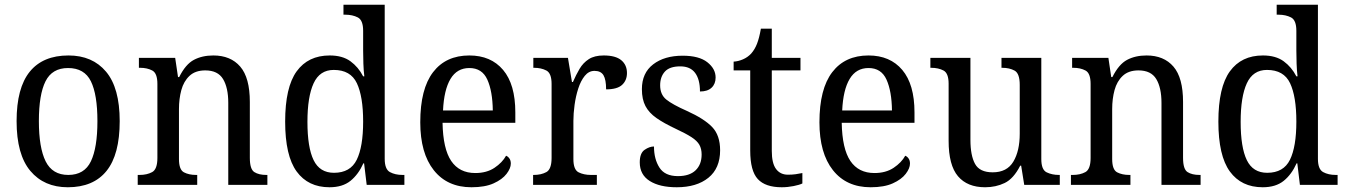

<svg xmlns="http://www.w3.org/2000/svg" viewBox="-20 -780 5680 810"><path d="M266 10Q166 10 108 -59Q50 -128 50 -269Q50 -409 105.5 -477.5Q161 -546 269 -546Q370 -546 427.5 -477.5Q485 -409 485 -269Q485 -128 429.5 -59Q374 10 266 10ZM268 -42Q336 -42 363.5 -99.5Q391 -157 391 -269Q391 -381 363.5 -437Q336 -493 267 -493Q200 -493 172 -437Q144 -381 144 -269Q144 -157 172.5 -99.5Q201 -42 268 -42Z M561 0V-42H569Q600 -42 622 -54Q644 -66 644 -114V-426Q644 -471 622.5 -482.5Q601 -494 571 -494H566V-536H719L731 -455H736Q763 -509 798 -527.5Q833 -546 880 -546Q953 -546 993.5 -499Q1034 -452 1034 -350V-114Q1034 -66 1053 -54Q1072 -42 1103 -42H1108V0H943V-346Q943 -410 921 -446.5Q899 -483 846 -483Q804 -483 779.5 -460Q755 -437 745 -400Q735 -363 735 -320V-109Q735 -64 756 -53Q777 -42 807 -42H812V0Z M1370 10Q1280 10 1231.5 -56.5Q1183 -123 1183 -267Q1183 -412 1231.5 -479Q1280 -546 1371 -546Q1425 -546 1458.5 -521.5Q1492 -497 1512 -458H1517Q1514 -482 1513 -511.5Q1512 -541 1512 -566V-650Q1512 -695 1489.5 -706.5Q1467 -718 1437 -718H1429V-760H1603V-110Q1603 -66 1625 -54Q1647 -42 1678 -42H1686V0H1527L1516 -91H1513Q1492 -44 1458.5 -17Q1425 10 1370 10ZM1389 -51Q1458 -51 1485 -106Q1512 -161 1512 -267Q1512 -373 1485.5 -429Q1459 -485 1388 -485Q1329 -485 1303 -428.5Q1277 -372 1277 -266Q1277 -158 1303 -104.5Q1329 -51 1389 -51Z M1969 10Q1867 10 1810 -62Q1753 -134 1753 -264Q1753 -405 1807 -475.5Q1861 -546 1960 -546Q2051 -546 2102.5 -485Q2154 -424 2154 -306V-262H1847Q1849 -152 1883.5 -101Q1918 -50 1985 -50Q2033 -50 2066 -72Q2099 -94 2115 -123Q2123 -120 2129 -111.5Q2135 -103 2135 -90Q2135 -70 2117 -46.5Q2099 -23 2062.5 -6.5Q2026 10 1969 10ZM2059 -314Q2058 -395 2036 -444Q2014 -493 1960 -493Q1908 -493 1880.5 -447Q1853 -401 1849 -314Z M2229 0V-42H2232Q2263 -42 2285 -54Q2307 -66 2307 -114V-426Q2307 -471 2285 -482.5Q2263 -494 2233 -494H2230V-536H2376L2393 -434H2397Q2410 -464 2425 -489.5Q2440 -515 2464 -530.5Q2488 -546 2527 -546Q2577 -546 2601 -526Q2625 -506 2625 -472Q2625 -441 2604.5 -422Q2584 -403 2537 -403Q2537 -444 2526 -462.5Q2515 -481 2488 -481Q2464 -481 2447 -460Q2430 -439 2419.5 -406.5Q2409 -374 2404 -337.5Q2399 -301 2399 -270V-109Q2399 -64 2421 -53Q2443 -42 2473 -42H2498V0Z M2835 10Q2763 10 2721 -16.5Q2679 -43 2679 -95Q2679 -134 2699.5 -148Q2720 -162 2739 -162Q2739 -109 2762 -73Q2785 -37 2840 -37Q2889 -37 2914.5 -61.5Q2940 -86 2940 -128Q2940 -152 2930.5 -169Q2921 -186 2897 -201.5Q2873 -217 2830 -237Q2781 -260 2749.5 -282Q2718 -304 2703 -332.5Q2688 -361 2688 -404Q2688 -472 2735.5 -508.5Q2783 -545 2860 -545Q2929 -545 2964 -517.5Q2999 -490 2999 -453Q2999 -426 2982 -410Q2965 -394 2933 -394Q2933 -445 2912.5 -472.5Q2892 -500 2850 -500Q2805 -500 2785 -478Q2765 -456 2765 -420Q2765 -381 2791 -360Q2817 -339 2878 -312Q2951 -279 2984.5 -244Q3018 -209 3018 -146Q3018 -70 2968.5 -30Q2919 10 2835 10Z M3278 10Q3209 10 3177 -24.5Q3145 -59 3145 -145V-483H3075V-520Q3094 -521 3114 -529.5Q3134 -538 3149 -554Q3164 -571 3173.5 -595Q3183 -619 3190 -659H3236V-536H3357V-483H3236V-143Q3236 -91 3254 -67Q3272 -43 3304 -43Q3322 -43 3336.5 -45Q3351 -47 3365 -50V-6Q3353 0 3328 5Q3303 10 3278 10Z M3653 10Q3551 10 3494 -62Q3437 -134 3437 -264Q3437 -405 3491 -475.5Q3545 -546 3644 -546Q3735 -546 3786.5 -485Q3838 -424 3838 -306V-262H3531Q3533 -152 3567.5 -101Q3602 -50 3669 -50Q3717 -50 3750 -72Q3783 -94 3799 -123Q3807 -120 3813 -111.5Q3819 -103 3819 -90Q3819 -70 3801 -46.5Q3783 -23 3746.5 -6.5Q3710 10 3653 10ZM3743 -314Q3742 -395 3720 -444Q3698 -493 3644 -493Q3592 -493 3564.5 -447Q3537 -401 3533 -314Z M4136 10Q4061 10 4021.5 -36.5Q3982 -83 3982 -186V-427Q3982 -471 3960.5 -482.5Q3939 -494 3908 -494H3905V-536H4074V-190Q4074 -124 4093.5 -88.5Q4113 -53 4168 -53Q4228 -53 4255 -98Q4282 -143 4282 -216V-422Q4282 -470 4260.5 -482Q4239 -494 4208 -494H4205V-536H4373V-109Q4373 -64 4395.5 -53Q4418 -42 4448 -42H4451V0H4301L4288 -81H4284Q4256 -26 4218.5 -8Q4181 10 4136 10Z M4498 0V-42H4506Q4537 -42 4559 -54Q4581 -66 4581 -114V-426Q4581 -471 4559.5 -482.5Q4538 -494 4508 -494H4503V-536H4656L4668 -455H4673Q4700 -509 4735 -527.5Q4770 -546 4817 -546Q4890 -546 4930.5 -499Q4971 -452 4971 -350V-114Q4971 -66 4990 -54Q5009 -42 5040 -42H5045V0H4880V-346Q4880 -410 4858 -446.5Q4836 -483 4783 -483Q4741 -483 4716.5 -460Q4692 -437 4682 -400Q4672 -363 4672 -320V-109Q4672 -64 4693 -53Q4714 -42 4744 -42H4749V0Z M5307 10Q5217 10 5168.5 -56.5Q5120 -123 5120 -267Q5120 -412 5168.5 -479Q5217 -546 5308 -546Q5362 -546 5395.5 -521.5Q5429 -497 5449 -458H5454Q5451 -482 5450 -511.5Q5449 -541 5449 -566V-650Q5449 -695 5426.5 -706.5Q5404 -718 5374 -718H5366V-760H5540V-110Q5540 -66 5562 -54Q5584 -42 5615 -42H5623V0H5464L5453 -91H5450Q5429 -44 5395.5 -17Q5362 10 5307 10ZM5326 -51Q5395 -51 5422 -106Q5449 -161 5449 -267Q5449 -373 5422.5 -429Q5396 -485 5325 -485Q5266 -485 5240 -428.5Q5214 -372 5214 -266Q5214 -158 5240 -104.5Q5266 -51 5326 -51Z"/></svg>

Font: Noto Serif SemiCondensed
Style: Regular
Weight: 400
Width: 4
Designer: Monotype Design Team
Foundry: Monotype Imaging Inc.
Version: Version 2.013